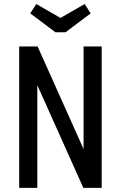

<svg xmlns="http://www.w3.org/2000/svg" viewBox="-20 -913 587 933"><path d="M73.3 0H161.3V-499.3L385 0H474.1V-687.3H386.1V-188.6L162.7 -687.3H73.3ZM298.3 -756.1 420.6 -848.1 391.3 -893.4 273.9 -825.9 156.4 -893.4 127.1 -848.1 249.4 -756.1Z"/></svg>

Font: Secuela Black
Style: Regular
Weight: 900
Designer: Fernando Haro
Foundry: deFharo
Version: Version 1.704